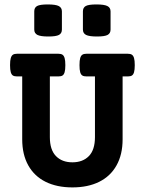

<svg xmlns="http://www.w3.org/2000/svg" viewBox="-20 -817 640 848"><path d="M575.2 -529.3Q575.2 -508.8 572 -498Q568.8 -487.3 562.5 -483.4Q556.2 -479.5 544.4 -479.5H521.5V-201.7Q521.5 -134.3 494.6 -86.4Q467.8 -38.6 418 -13.9Q368.2 10.7 299.8 10.7Q231.4 10.7 181.6 -13.9Q131.8 -38.6 105 -86.4Q78.1 -134.3 78.1 -201.7V-479.5H55.2Q43.5 -479.5 37.1 -483.4Q30.8 -487.3 27.6 -498Q24.4 -508.8 24.4 -529.3Q24.4 -549.8 27.6 -560.5Q30.8 -571.3 37.1 -575.4Q43.5 -579.6 55.2 -579.6H237.8Q249.5 -579.6 255.9 -575.4Q262.2 -571.3 265.4 -560.5Q268.6 -549.8 268.6 -529.3Q268.6 -508.8 265.4 -498Q262.2 -487.3 255.9 -483.4Q249.5 -479.5 237.8 -479.5H200.2V-211.4Q200.2 -155.3 227.1 -127.7Q253.9 -100.1 299.8 -100.1Q345.7 -100.1 372.6 -127.7Q399.4 -155.3 399.4 -211.4V-479.5H361.8Q350.1 -479.5 343.8 -483.4Q337.4 -487.3 334.2 -498Q331.1 -508.8 331.1 -529.3Q331.1 -549.8 334.2 -560.5Q337.4 -571.3 343.8 -575.4Q350.1 -579.6 361.8 -579.6H544.4Q556.2 -579.6 562.5 -575.4Q568.8 -571.3 572 -560.5Q575.2 -549.8 575.2 -529.3ZM253.4 -766.6V-686.5Q253.4 -669.9 240.5 -662.8Q227.5 -655.8 193.4 -655.8Q159.2 -655.8 145.3 -662.8Q131.3 -669.9 131.3 -686.5V-766.6Q131.3 -783.7 144 -790.5Q156.7 -797.4 190.9 -797.4Q225.6 -797.4 239.5 -790.3Q253.4 -783.2 253.4 -766.6ZM468.3 -766.6V-686.5Q468.3 -669.9 455.3 -662.8Q442.4 -655.8 408.2 -655.8Q374 -655.8 360.1 -662.8Q346.2 -669.9 346.2 -686.5V-766.6Q346.2 -783.7 358.9 -790.5Q371.6 -797.4 405.8 -797.4Q440.4 -797.4 454.3 -790.3Q468.3 -783.2 468.3 -766.6Z"/></svg>

Font: Courier Prime
Style: Bold
Weight: 700
Designer: Alan Dague-Greene, Quote-Unquote Apps
Foundry: Quote-Unquote Apps
Version: Version 3.018